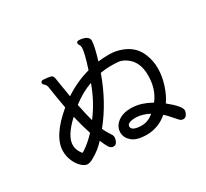

<svg xmlns="http://www.w3.org/2000/svg" viewBox="-152 -978 1303 1217"><g transform="rotate(-30 500.0 -369.5)"><path d="M624 -84Q548 -84 548 -118Q548 -147 614 -147Q661 -145 709 -119Q669 -85 624 -84ZM210 -122Q207 -122 200 -132Q179 -163 179 -194Q179 -260 274 -348Q292 -271 313 -208Q266 -158 224 -131ZM364 -271Q353 -309 334 -400Q405 -455 476 -479Q434 -362 364 -271ZM870 13Q886 13 895.5 -3Q905 -19 905 -31Q905 -62 822 -129Q851 -170 870.5 -230.5Q890 -291 890 -348Q890 -404 870 -452Q841 -528 760 -560Q715 -578 664 -578Q614 -578 585 -573Q615 -673 615 -708Q615 -739 569 -749Q556 -752 544 -752Q527 -752 527 -738Q527 -732 533 -723Q539 -714 539 -702Q539 -667 503 -556Q408 -531 319 -472L298 -600Q295 -631 286 -636Q281 -642 256.5 -645Q232 -648 222 -648Q207 -648 205 -634Q205 -626 212 -620Q229 -605 230 -590Q238 -532 257 -426Q106 -300 106 -192Q106 -154 121 -119.5Q136 -85 159 -64Q182 -43 201 -43Q220 -43 245 -58Q300 -88 341 -134Q356 -96 368.5 -77Q381 -58 399 -58Q417 -58 425.5 -75Q434 -92 434 -104Q434 -117 429 -125.5Q424 -134 414 -149Q404 -164 391 -192Q499 -325 562 -503Q603 -510 636 -510Q670 -510 695 -507.5Q720 -505 749 -485Q814 -440 814 -341Q814 -239 760 -171Q691 -210 630 -213L614 -214Q554 -214 517 -185Q480 -156 480 -113Q480 -75 513.5 -46Q547 -17 623 -17Q708 -19 772 -75Q794 -56 842 0Q853 13 870 13Z"/></g></svg>

Font: LXGW WenKai Mono TC
Style: Bold
Weight: 700
Designer: LXGW / Fontworks Inc.
Foundry: LXGW / Fontworks Inc.
Version: Version 1.330